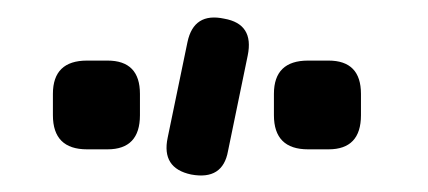

<svg xmlns="http://www.w3.org/2000/svg" viewBox="-20 -756 501 225"><path d="M82 -581Q42 -581 42 -621V-646Q42 -685 82 -685H106Q144 -685 144 -646V-621Q144 -581 106 -581ZM341 -581Q301 -581 301 -621V-646Q301 -685 341 -685H365Q403 -685 403 -646V-621Q403 -581 365 -581ZM204 -551.5Q241.1 -544.6 247.2 -579L270.3 -691Q277.9 -727.9 242.8 -734.1Q207.1 -741.8 199.7 -706.7L176.5 -594.7Q168.9 -558.9 204 -551.5Z"/></svg>

Font: Jura Light
Style: Bold
Weight: 700
Version: Version 5.104